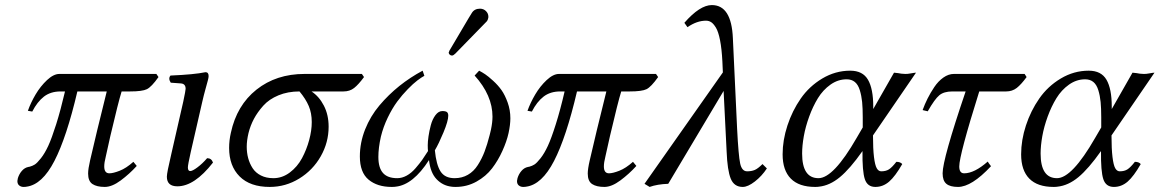

<svg xmlns="http://www.w3.org/2000/svg" viewBox="-20 -718 4530 750"><path d="M590.8 -429.2 599.1 -417Q571.8 -378.4 553.7 -369.6Q535.6 -360.8 487.8 -360.8H455.1Q442.4 -320.3 411.1 -187Q406.7 -166 393.1 -106Q387.2 -83 387.2 -67.9Q387.2 -41 407.2 -41Q421.9 -41 447.5 -51Q473.1 -61 501 -85.9Q502.9 -83.5 507.6 -77.9Q512.2 -72.3 514.2 -69.8Q485.8 -38.6 451.7 -13.2Q417.5 12.2 389.2 12.2Q358.4 12.2 341.3 1Q324.2 -10.3 324.2 -40Q324.2 -58.1 332 -91.8Q355 -192.4 397 -360.8H282.2Q240.2 -181.6 192.6 -89.4Q145 2.9 84 11.2Q80.1 12.2 71.8 12.2Q62.5 12.2 55.2 6.6Q47.9 1 47.9 -11.2Q47.9 -14.2 49.8 -22Q54.7 -38.1 65.4 -50.5Q76.2 -63 90.8 -65.9Q91.8 -65.9 93.5 -66.4Q95.2 -66.9 96.2 -66.9Q106.9 -69.8 116 -75.4Q125 -81.1 139.9 -99.9Q154.8 -118.7 168.5 -148.2Q182.1 -177.7 199.5 -232.7Q216.8 -287.6 233.9 -360.8H216.8Q177.7 -360.8 151.6 -340.6Q125.5 -320.3 106 -282.2Q103 -282.7 97.4 -283.7Q91.8 -284.7 88.9 -285.2Q100.1 -316.9 119.1 -349.1Q138.2 -381.3 163.8 -405.3Q189.5 -429.2 211.9 -429.2H231.9Z M770 -319.8 725.1 -124Q713.9 -74.2 713.9 -64Q713.9 -49.8 723.1 -49.8Q731.9 -49.8 751.2 -64.2Q770.5 -78.6 789.1 -100.1Q806.2 -100.1 812 -83Q739.7 9.8 672.9 9.8Q631.8 9.8 631.8 -27.8Q631.8 -43 648.9 -115.2L695.8 -320.8Q705.1 -364.7 705.1 -371.1Q705.1 -390.6 687 -392.1L647 -395Q636.2 -411.6 646 -422.9Q738.8 -426.8 782.7 -436Q794.9 -436 794.9 -420.9Q794.9 -415 792 -404.1Q789.1 -393.1 782.5 -369.4Q775.9 -345.7 770 -319.8Z M1047.9 -22Q1082.5 -22 1112.1 -44.2Q1141.6 -66.4 1159.7 -100.1Q1177.7 -133.8 1187.7 -170.9Q1197.8 -208 1197.8 -241.2Q1197.8 -276.4 1186 -304Q1174.3 -331.5 1149.9 -360.8Q1104.5 -360.8 1067.9 -345.7Q1031.2 -330.6 1008.5 -305.2Q985.8 -279.8 971.9 -253.7Q958 -227.5 950.7 -198.2Q943.8 -168.9 943.8 -145Q943.8 -121.1 949.5 -100.1Q955.1 -79.1 966.8 -61Q978.5 -43 999.3 -32.5Q1020 -22 1047.9 -22ZM1321.8 -360.8H1196.8Q1226.6 -341.3 1245.1 -305.4Q1263.7 -269.5 1263.7 -223.1Q1263.7 -161.6 1232.9 -107.4Q1202.1 -53.2 1148.9 -20.5Q1095.7 12.2 1033.7 12.2Q957 12.2 916 -28.8Q875 -69.8 875 -140.1Q875 -169.9 881.8 -199.2Q904.8 -306.6 981.9 -367.9Q1059.1 -429.2 1169.9 -429.2H1393.6L1401.9 -417Q1380.4 -387.7 1363.3 -374.3Q1346.2 -360.8 1321.8 -360.8Z M1973.6 -255.9Q1973.6 -231 1966.6 -198.5Q1959.5 -166 1942.6 -128.7Q1925.8 -91.3 1902.1 -60.3Q1878.4 -29.3 1841.1 -8.5Q1803.7 12.2 1759.8 12.2Q1748.5 12.2 1743.7 11.2Q1709.5 7.3 1685.3 -18.1Q1661.1 -43.5 1655.8 -92.8Q1593.8 3.9 1525.9 11.2Q1521 12.2 1509.8 12.2Q1454.1 12.2 1419.9 -16.1Q1385.7 -44.4 1385.7 -106.9Q1385.7 -160.6 1406.2 -212.4Q1426.8 -264.2 1462.2 -306.2Q1497.6 -348.1 1540 -382.1Q1582.5 -416 1630.9 -441.9Q1631.8 -438.5 1634.3 -431.9Q1636.7 -425.3 1637.7 -421.9Q1626.5 -416 1610.4 -403.8Q1594.2 -391.6 1572.8 -369.6Q1551.3 -347.7 1531.7 -321.3Q1512.2 -294.9 1494.6 -258.5Q1477.1 -222.2 1467.8 -184.1Q1458 -140.1 1458 -105Q1458 -62.5 1476.1 -42.2Q1494.1 -22 1531.7 -22Q1550.3 -22 1568.6 -32Q1586.9 -42 1603.3 -61Q1619.6 -80.1 1629.2 -93.5Q1638.7 -106.9 1651.9 -127.9Q1650.9 -135.7 1650.9 -150.9Q1650.9 -164.6 1653.8 -185.1Q1656.7 -205.6 1662.8 -228.8Q1668.9 -252 1680.9 -268.1Q1692.9 -284.2 1708 -284.2Q1721.2 -284.2 1726.1 -280Q1731 -275.9 1731 -266.1Q1731 -245.6 1712.4 -200.9Q1693.8 -156.2 1678.7 -130.9Q1684.1 -74.7 1700.9 -48.3Q1717.8 -22 1755.9 -22Q1784.7 -22 1807.6 -35.2Q1830.6 -48.3 1846.4 -73.2Q1862.3 -98.1 1872.8 -125.7Q1883.3 -153.3 1892.6 -189.9Q1893.6 -193.4 1895.3 -200.9Q1897 -208.5 1897.9 -211.9Q1903.8 -240.2 1903.8 -262.2Q1903.8 -345.7 1834 -422.9Q1836.9 -425.8 1842.8 -432.4Q1848.6 -439 1851.6 -441.9Q1863.8 -435.5 1875.5 -427.7Q1887.2 -419.9 1906.2 -402.6Q1925.3 -385.3 1939 -366Q1952.6 -346.7 1963.1 -317.4Q1973.6 -288.1 1973.6 -255.9ZM1822.8 -667Q1833 -684.1 1855 -684.1Q1868.7 -684.1 1878.2 -674.8Q1887.7 -665.5 1887.7 -652.8Q1887.7 -647.9 1886.7 -646Q1884.8 -636.7 1877.9 -630.9L1758.8 -508.8Q1751 -501 1745.6 -501Q1740.7 -501 1736.8 -504.4Q1732.9 -507.8 1732.9 -512.2V-514.2L1733.9 -515.1Q1733.9 -515.6 1734.4 -516.8Q1734.9 -518.1 1734.9 -519Q1736.8 -522.9 1737.8 -523.9L1810.5 -647Q1815.9 -654.8 1822.8 -667Z M2542.5 -429.2 2550.8 -417Q2523.4 -378.4 2505.4 -369.6Q2487.3 -360.8 2439.5 -360.8H2406.7Q2394 -320.3 2362.8 -187Q2358.4 -166 2344.7 -106Q2338.9 -83 2338.9 -67.9Q2338.9 -41 2358.9 -41Q2373.5 -41 2399.2 -51Q2424.8 -61 2452.6 -85.9Q2454.6 -83.5 2459.2 -77.9Q2463.9 -72.3 2465.8 -69.8Q2437.5 -38.6 2403.3 -13.2Q2369.1 12.2 2340.8 12.2Q2310.1 12.2 2293 1Q2275.9 -10.3 2275.9 -40Q2275.9 -58.1 2283.7 -91.8Q2306.6 -192.4 2348.6 -360.8H2233.9Q2191.9 -181.6 2144.3 -89.4Q2096.7 2.9 2035.6 11.2Q2031.7 12.2 2023.4 12.2Q2014.2 12.2 2006.8 6.6Q1999.5 1 1999.5 -11.2Q1999.5 -14.2 2001.5 -22Q2006.3 -38.1 2017.1 -50.5Q2027.8 -63 2042.5 -65.9Q2043.5 -65.9 2045.2 -66.4Q2046.9 -66.9 2047.9 -66.9Q2058.6 -69.8 2067.6 -75.4Q2076.7 -81.1 2091.6 -99.9Q2106.4 -118.7 2120.1 -148.2Q2133.8 -177.7 2151.1 -232.7Q2168.5 -287.6 2185.5 -360.8H2168.5Q2129.4 -360.8 2103.3 -340.6Q2077.1 -320.3 2057.6 -282.2Q2054.7 -282.7 2049.1 -283.7Q2043.5 -284.7 2040.5 -285.2Q2051.8 -316.9 2070.8 -349.1Q2089.8 -381.3 2115.5 -405.3Q2141.1 -429.2 2163.6 -429.2H2183.6Z M2975.6 -60.1Q2956.1 -30.3 2928.7 -9Q2901.4 12.2 2881.3 12.2Q2847.7 12.2 2834.5 -20Q2821.3 -52.2 2818.4 -126L2806.6 -362.8L2590.3 0Q2547.4 1.5 2517.6 12.2L2497.6 0L2803.7 -435.1L2801.8 -478Q2799.3 -527.3 2792.7 -560.8Q2786.1 -594.2 2776.6 -609.9Q2767.1 -625.5 2758.1 -631.3Q2749 -637.2 2737.8 -637.2Q2702.1 -637.2 2665.5 -611.8Q2664.1 -614.3 2653.3 -628.9Q2713.9 -698.2 2760.7 -698.2Q2837.4 -698.2 2842.8 -568.8L2859.4 -213.9Q2864.7 -109.9 2871.3 -79.3Q2877.9 -48.8 2898.4 -48.8Q2915.5 -48.8 2928 -54Q2940.4 -59.1 2958.5 -77.1Z M3326.2 -179.2 3350.1 -220.2V-259.8Q3350.1 -294.9 3347.7 -319.6Q3345.2 -344.2 3338.6 -365.7Q3332 -387.2 3319.3 -397.7Q3306.6 -408.2 3287.1 -408.2Q3253.4 -408.2 3224.1 -387.5Q3194.8 -366.7 3175 -334.5Q3155.3 -302.2 3140.9 -262.7Q3126.5 -223.1 3119.9 -186Q3113.3 -148.9 3113.3 -118.2Q3113.3 -22 3177.2 -22Q3235.8 -22 3326.2 -179.2ZM3301.3 -441.9Q3350.1 -441.9 3370.6 -406.5Q3391.1 -371.1 3391.1 -301.8V-292L3472.2 -434.1Q3477.1 -434.1 3487.8 -432.4Q3498.5 -430.7 3501 -430.2L3516.1 -429.2Q3523.9 -428.7 3538.3 -431.4Q3552.7 -434.1 3558.1 -434.1L3390.1 -189Q3390.1 -136.2 3394 -104.5Q3397.9 -72.8 3404.8 -60.8Q3411.6 -48.8 3422.4 -48.8Q3440.4 -48.8 3452.4 -56.4Q3464.4 -64 3481.4 -85.9Q3497.1 -85.9 3504.4 -77.1Q3477.1 -29.3 3453.1 -8.5Q3429.2 12.2 3399.4 12.2Q3368.2 12.2 3358.2 -18.3Q3348.1 -48.8 3349.1 -127.9Q3300.3 -58.6 3260.7 -25.9Q3221.2 6.8 3179.2 11.2Q3174.3 12.2 3164.1 12.2Q3101.1 12.2 3069.1 -20.3Q3037.1 -52.7 3037.1 -115.2Q3037.1 -170.4 3055.9 -227.8Q3074.7 -285.2 3107.9 -333Q3141.1 -380.9 3192.1 -411.4Q3243.2 -441.9 3301.3 -441.9Z M3752 -360.8H3700.2Q3667 -360.8 3649.2 -345.9Q3631.3 -331.1 3604 -283.2Q3602.5 -283.7 3597.9 -284.7Q3593.3 -285.6 3589.4 -286.6Q3585.4 -287.6 3584 -288.1Q3592.3 -311 3603.3 -333Q3614.3 -355 3629.6 -377.9Q3645 -400.9 3665 -415Q3685.1 -429.2 3706.1 -429.2H3982.4L3990.2 -417Q3969.2 -388.2 3951.7 -374.5Q3934.1 -360.8 3910.2 -360.8H3805.2Q3727.1 -111.8 3727.1 -67.9Q3727.1 -41 3746.1 -41Q3786.1 -41 3838.4 -86.9Q3839.8 -83.5 3851.1 -68.8Q3775.4 12.2 3722.2 12.2Q3691.4 12.2 3676.8 0Q3662.1 -12.2 3662.1 -41Q3662.1 -96.2 3752 -360.8Z M4257.8 -179.2 4281.7 -220.2V-259.8Q4281.7 -294.9 4279.3 -319.6Q4276.9 -344.2 4270.3 -365.7Q4263.7 -387.2 4251 -397.7Q4238.3 -408.2 4218.8 -408.2Q4185.1 -408.2 4155.8 -387.5Q4126.5 -366.7 4106.7 -334.5Q4086.9 -302.2 4072.5 -262.7Q4058.1 -223.1 4051.5 -186Q4044.9 -148.9 4044.9 -118.2Q4044.9 -22 4108.9 -22Q4167.5 -22 4257.8 -179.2ZM4232.9 -441.9Q4281.7 -441.9 4302.2 -406.5Q4322.8 -371.1 4322.8 -301.8V-292L4403.8 -434.1Q4408.7 -434.1 4419.4 -432.4Q4430.2 -430.7 4432.6 -430.2L4447.8 -429.2Q4455.6 -428.7 4470 -431.4Q4484.4 -434.1 4489.7 -434.1L4321.8 -189Q4321.8 -136.2 4325.7 -104.5Q4329.6 -72.8 4336.4 -60.8Q4343.3 -48.8 4354 -48.8Q4372.1 -48.8 4384 -56.4Q4396 -64 4413.1 -85.9Q4428.7 -85.9 4436 -77.1Q4408.7 -29.3 4384.8 -8.5Q4360.8 12.2 4331.1 12.2Q4299.8 12.2 4289.8 -18.3Q4279.8 -48.8 4280.8 -127.9Q4231.9 -58.6 4192.4 -25.9Q4152.8 6.8 4110.8 11.2Q4106 12.2 4095.7 12.2Q4032.7 12.2 4000.7 -20.3Q3968.8 -52.7 3968.8 -115.2Q3968.8 -170.4 3987.5 -227.8Q4006.3 -285.2 4039.6 -333Q4072.8 -380.9 4123.8 -411.4Q4174.8 -441.9 4232.9 -441.9Z"/></svg>

Font: Common Serif
Style: Italic
Weight: 400
Italic angle: -12°
Designer: Philipp H. Poll, Khaled Hosny
Foundry: Stefan Peev, Context Ltd.
Version: Version 1.026